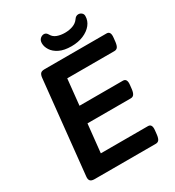

<svg xmlns="http://www.w3.org/2000/svg" viewBox="-207 -999 1018 1118"><g transform="rotate(-30 302.5 -439.5)"><path d="M96 0Q76 0 68 -9Q60 -18 62 -37L127 -663Q129 -682 136.5 -691Q144 -700 164 -700H581Q609 -700 604 -658L601 -630Q598 -607 590.5 -597.5Q583 -588 569 -588H252L234 -414H526Q554 -414 549 -372L546 -344Q543 -322 535.5 -312Q528 -302 514 -302H223L203 -112H520Q548 -112 543 -70L540 -42Q537 -19 529.5 -9.5Q522 0 508 0ZM368 -737Q319 -737 287.5 -752.5Q256 -768 241 -791.5Q226 -815 226 -838Q226 -858 237.5 -868.5Q249 -879 263 -879Q278 -879 288 -861Q299 -841 322 -832.5Q345 -824 374 -824Q403 -824 427.5 -833Q452 -842 466 -862Q477 -879 494 -879Q506 -879 515.5 -871Q525 -863 525 -850Q525 -818 504.5 -792.5Q484 -767 448.5 -752Q413 -737 368 -737Z"/></g></svg>

Font: Asap Semi Expanded Semi Expanded SemiBold
Style: Italic
Weight: 600
Width: 6
Italic angle: -6°
Designer: Pablo Cosgaya
Foundry: Omnibus-Type
Version: Version 3.001; ttfautohint (v1.8.4.7-5d5b)